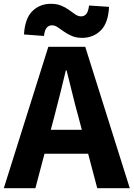

<svg xmlns="http://www.w3.org/2000/svg" viewBox="-26 -989 702 1009"><path d="M-6 0 228 -743H422L656 0H485L385 -379Q369 -436 354 -498.5Q339 -561 324 -619H320Q306 -560 290.5 -498Q275 -436 260 -379L160 0ZM146 -181V-307H502V-181ZM405 -790Q375 -790 351.5 -800Q328 -810 310 -823Q292 -836 277 -846Q262 -856 247 -856Q231 -856 220 -844Q209 -832 205 -800L100 -808Q105 -892 144 -930.5Q183 -969 242 -969Q272 -969 295.5 -959.5Q319 -950 337 -936.5Q355 -923 370 -913Q385 -903 400 -903Q417 -903 427.5 -915.5Q438 -928 442 -960L547 -953Q543 -868 503.5 -829Q464 -790 405 -790Z"/></svg>

Font: Noto Sans SC ExtraBold
Style: Regular
Weight: 800
Designer: Ryoko NISHIZUKA 西塚涼子 (kana, bopomofo & ideographs); Paul D. Hunt (Latin, Greek & Cyrillic); Sandoll Communications 산돌커뮤니
Foundry: Adobe
Version: Version 2.004-H2;hotconv 1.0.118;makeotfexe 2.5.65603